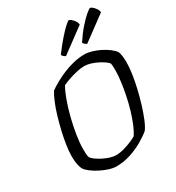

<svg xmlns="http://www.w3.org/2000/svg" viewBox="-222 -1090 1119 1222"><g transform="rotate(-30 338.0 -479.0)"><path d="M272 0Q248 0 218 -9.5Q188 -19 159 -34Q130 -49 107.5 -66Q85 -83 75 -98Q65 -116 60.5 -141.5Q56 -167 56 -197Q56 -233 63 -279Q70 -325 81.5 -374Q93 -423 107 -470Q121 -517 137 -555Q153 -593 168 -617Q190 -633 221 -650.5Q252 -668 289.5 -684Q327 -700 368 -710Q409 -720 451 -720Q474 -720 503.5 -711.5Q533 -703 561.5 -688.5Q590 -674 613 -656.5Q636 -639 647 -622Q653 -607 655.5 -586Q658 -565 658 -544Q658 -507 651 -459Q644 -411 632 -359.5Q620 -308 605 -259Q590 -210 573.5 -169.5Q557 -129 540 -106Q513 -83 471 -58.5Q429 -34 378 -17Q327 0 272 0ZM305 -63Q334 -63 365.5 -72Q397 -81 423.5 -92.5Q450 -104 462 -112Q479 -137 495 -175.5Q511 -214 525 -261Q539 -308 549 -357Q559 -406 565 -452Q571 -498 571 -534Q571 -548 570.5 -560.5Q570 -573 568 -584Q564 -592 547.5 -604Q531 -616 508 -628Q485 -640 459.5 -648Q434 -656 413 -656Q387 -656 356 -649Q325 -642 296 -632Q267 -622 246 -612Q227 -580 208.5 -529Q190 -478 175 -418.5Q160 -359 151 -302Q142 -245 142 -199Q142 -180 143 -165.5Q144 -151 148 -139Q155 -128 173 -115Q191 -102 214.5 -90Q238 -78 262 -70.5Q286 -63 305 -63ZM500 -769Q493 -772 485 -778.5Q477 -785 475 -792Q507 -841 540 -878.5Q573 -916 598 -937Q623 -958 630 -958Q636 -958 646.5 -949Q657 -940 666 -927Q675 -914 676 -899ZM344 -769Q336 -772 328.5 -779Q321 -786 319 -792Q357 -843 389.5 -880Q422 -917 444.5 -937.5Q467 -958 473 -958Q479 -958 489.5 -949.5Q500 -941 509.5 -927.5Q519 -914 520 -899Z"/></g></svg>

Font: Texturina Medium 12pt Light
Style: Italic
Weight: 300
Italic angle: -11°
Version: Version 1.002